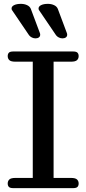

<svg xmlns="http://www.w3.org/2000/svg" viewBox="-20 -976 448 996"><path d="M20 -24Q20 -37 28.5 -45Q37 -53 60 -53H150V-656H60Q37 -656 28.5 -664Q20 -672 20 -685Q20 -696 26 -702.5Q32 -709 50 -709H358Q376 -709 382 -702.5Q388 -696 388 -685Q388 -672 379.5 -664Q371 -656 348 -656H258V-53H348Q371 -53 379.5 -45Q388 -37 388 -24Q388 -13 382 -6.5Q376 0 358 0H50Q32 0 26 -6.5Q20 -13 20 -24ZM40 -932Q40 -943 53.5 -949.5Q67 -956 88.6 -956Q105.7 -956 120.1 -949.5Q134.5 -943 139.9 -930L186.7 -805Q188.5 -801 188.5 -796Q188.5 -787 181.7 -782Q175 -777 164.2 -777Q154.3 -777 145.3 -781.5Q136.3 -786 130.9 -793L42.7 -923Q40 -926 40 -932ZM180 -932Q180 -943 193.5 -949.5Q207 -956 228.6 -956Q245.7 -956 260.1 -949.5Q274.5 -943 279.9 -930L326.7 -805Q328.5 -801 328.5 -796Q328.5 -787 321.7 -782Q315 -777 304.2 -777Q294.3 -777 285.3 -781.5Q276.3 -786 270.9 -793L182.7 -923Q180 -926 180 -932Z"/></svg>

Font: Marmelad for Arash.Academy
Style: Regular
Weight: 400
Designer: Manvel Shmavonyan
Foundry: Cyreal
Version: Version 1.110;Glyphs 3.2 (3202)